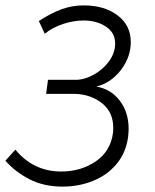

<svg xmlns="http://www.w3.org/2000/svg" viewBox="-35 -680 573 712"><path d="M-15 -84 22 -125Q89 -44 192 -44Q265 -44 320 -81.5Q375 -119 384 -187Q385 -194 385 -206Q385 -264 343.5 -297Q302 -330 243 -332H136L143 -384H246Q278 -384 312.5 -403Q347 -422 369.5 -453Q392 -484 392 -519Q392 -559 357.5 -581.5Q323 -604 275 -604Q239 -604 200 -591.5Q161 -579 131 -555L109 -602Q155 -632 194 -646Q233 -660 276 -660Q352 -660 401 -623Q450 -586 450 -524Q450 -468 413 -420Q376 -372 322 -359Q376 -350 409 -307Q442 -264 442 -202Q442 -192 440 -172Q432 -113 397 -71.5Q362 -30 309.5 -9Q257 12 197 12Q127 12 74 -15.5Q21 -43 -15 -84Z"/></svg>

Font: Bellota Text
Style: Italic
Weight: 400
Italic angle: -7.5°
Designer: Kemie Guaida
Foundry: Kemie Guaida
Version: Version 4.001